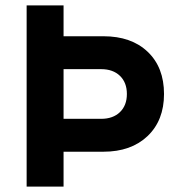

<svg xmlns="http://www.w3.org/2000/svg" viewBox="-20 -695 662 715"><path d="M79.2 0V-675H216.7V-560H365Q469.2 -560 530 -502.1Q590.8 -444.2 590.8 -345Q590.8 -246.7 529.6 -188.3Q468.3 -130 365 -130H216.7V0ZM216.7 -252.5H356.7Q400.8 -252.5 426.7 -277.5Q452.5 -302.5 452.5 -345Q452.5 -387.5 426.7 -412.5Q400.8 -437.5 356.7 -437.5H216.7Z"/></svg>

Font: Funnel Sans
Style: Bold
Weight: 700
Designer: NORD ID, Kristian Moeller
Foundry: Dicotype
Version: Version 1.000